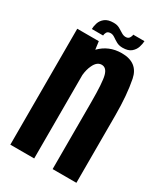

<svg xmlns="http://www.w3.org/2000/svg" viewBox="-177 -779 742 857"><g transform="rotate(30 194.0 -351.0)"><path d="M21.5 0V-597.5H132.5L138 -556.5Q182.5 -602.5 249 -602.5Q332 -602.5 347 -527.8Q362 -453 362 -347V0H239.5V-345.5Q239.5 -447 230.5 -480Q221.5 -513 197 -513Q172.5 -513 158 -481.5Q147.5 -460 144.5 -430V0ZM238.5 -625Q220 -625 206.8 -632.5Q193.5 -640 182.8 -647.5Q172 -655 161.5 -655Q146.5 -655 141.5 -646Q136.5 -637 136.5 -629H78.5Q78.5 -643.5 84 -660.5Q89.5 -677.5 105 -689.8Q120.5 -702 149.5 -702Q167.5 -702 180.5 -694.8Q193.5 -687.5 204.2 -680.5Q215 -673.5 226.5 -673.5Q239.5 -673.5 245.2 -682.5Q251 -691.5 251 -699.5H309Q308.5 -685 303 -667.8Q297.5 -650.5 282.5 -637.8Q267.5 -625 238.5 -625Z"/></g></svg>

Font: Anybody Condensed SemiBold
Style: Regular
Weight: 600
Width: 3
Designer: Tyler Finck
Foundry: Etcetera Type Company
Version: Version 1.010; ttfautohint (v1.8.3) -l 8 -r 50 -G 200 -x 14 